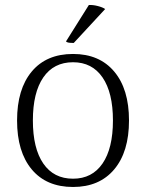

<svg xmlns="http://www.w3.org/2000/svg" viewBox="-20 -732 582 765"><path d="M48 -252Q48 -377 106.5 -447Q165 -517 271 -517Q376 -517 435 -447Q494 -377 494 -252Q494 -127 435 -57Q376 13 271 13Q165 13 106.5 -57Q48 -127 48 -252ZM430 -252Q430 -363 388.5 -423.5Q347 -484 271 -484Q194 -484 152.5 -423.5Q111 -363 111 -252Q111 -141 152.5 -80.5Q194 -20 271 -20Q347 -20 388.5 -80.5Q430 -141 430 -252ZM274 -561H269Q247 -561 243 -567L334 -712Q350 -713 369.5 -708Q389 -703 399 -696Z"/></svg>

Font: Arima Madurai Light
Style: Regular
Weight: 300
Designer: Joana Correia and Natanael Gama
Foundry: NDISCOVER
Version: Version 1.020